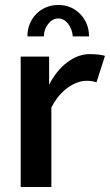

<svg xmlns="http://www.w3.org/2000/svg" viewBox="-20 -750 441 770"><path d="M367 -420Q348 -426 329 -426Q305 -426 283.5 -416.5Q262 -407 243.5 -392Q225 -377 210.5 -358Q196 -339 186 -319V0H63V-523H177V-410Q206 -467 249.5 -500Q293 -533 340 -533Q358 -533 375.5 -531Q393 -529 401 -526ZM214 -676Q191 -676 173.5 -654.5Q156 -633 156 -604H90Q90 -632 99.5 -654.5Q109 -677 125.5 -694Q142 -711 164.5 -720.5Q187 -730 214 -730Q241 -730 263 -720.5Q285 -711 301.5 -694Q318 -677 327.5 -654.5Q337 -632 337 -604H272Q269 -635 252.5 -655.5Q236 -676 214 -676Z"/></svg>

Font: Rising Sun SemiBold
Style: Regular
Weight: 600
Designer: Matt McInerney, Pablo Impallari, Rodrigo Fuenzalida (Raleway font), Stephen Hutchings (Greek), Cristiano Sobral (main ch
Foundry: The Rising Sun Project Authors
Version: Version 4.327; ttfautohint (v1.8.4.7-5d5b-dirty)